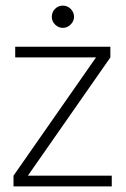

<svg xmlns="http://www.w3.org/2000/svg" viewBox="-20 -662 447 682"><path d="M28 0V-38L321 -458H34V-496H372V-458L79 -38H377V0ZM203 -563Q188 -563 176 -574.5Q164 -586 164 -602Q164 -619 175.5 -630.5Q187 -642 203 -642Q220 -642 231.5 -630Q243 -618 243 -602Q243 -587 231 -575Q219 -563 203 -563Z"/></svg>

Font: DM Sans 36pt ExtraLight
Style: Regular
Weight: 250
Designer: Colophon Foundry, Jonny Pinhorn
Foundry: Colophon Foundry
Version: Version 4.004;gftools[0.9.30]